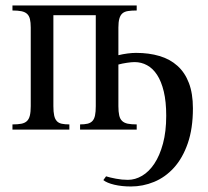

<svg xmlns="http://www.w3.org/2000/svg" viewBox="-20 -467 750 692"><path d="M268.6 0V-18.6Q284.7 -18.6 295.7 -21.2Q306.6 -23.9 313.2 -31Q319.8 -38.1 322.5 -51Q325.2 -64 325.2 -84.5V-412.1H172.4V-84.5Q172.4 -63.5 175.3 -50.5Q178.2 -37.6 184.8 -30.5Q191.4 -23.4 202.6 -21Q213.9 -18.6 230 -18.6V0H24.9V-18.6Q43.9 -18.6 56.6 -21Q69.3 -23.4 76.9 -30.5Q84.5 -37.6 87.6 -50.5Q90.8 -63.5 90.8 -84.5V-367.7Q90.8 -386.2 87.9 -398.2Q85 -410.2 77.6 -417Q70.3 -423.8 57.6 -426.5Q44.9 -429.2 24.9 -429.2V-447.3H472.7V-429.2Q454.1 -429.2 441.4 -427.2Q428.7 -425.3 421.1 -418.7Q413.6 -412.1 410.2 -399.9Q406.7 -387.7 406.7 -367.7V-268.1Q422.9 -272 439.5 -274.2Q456.1 -276.4 470.2 -276.4Q517.1 -276.4 554.9 -265.1Q592.8 -253.9 619.6 -229.7Q646.5 -205.6 660.9 -167.7Q675.3 -129.9 675.3 -76.7Q675.3 -3.4 656.7 49.8Q638.2 103 606.9 137.5Q575.7 171.9 535.4 188.5Q495.1 205.1 452.1 205.1Q418.5 205.1 391.8 198.7Q365.2 192.4 352.5 182.1L362.3 168.5Q376 172.9 397.7 177Q419.4 181.2 440.9 181.2Q467.3 181.2 492.2 166.5Q517.1 151.9 536.4 122.8Q555.7 93.8 567.4 50.5Q579.1 7.3 579.1 -49.8Q579.1 -100.6 570.3 -137.2Q561.5 -173.8 546.1 -197.3Q530.8 -220.7 510 -231.9Q489.3 -243.2 465.3 -243.2Q454.1 -243.2 437.5 -240.7Q420.9 -238.3 406.7 -234.4V-84.5Q406.7 -64 409.7 -51Q412.6 -38.1 420.2 -31Q427.7 -23.9 440.4 -21.2Q453.1 -18.6 472.7 -18.6V0Z"/></svg>

Font: Doulos SIL CyrE
Style: Regular
Weight: 400
Designer: Walt Agee, Victor Gaultney, Peter Martin, Debbi Hosken, Becca Hirsbrunner
Foundry: SIL International
Version: Version 5.000